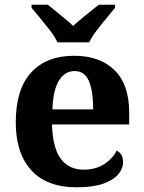

<svg xmlns="http://www.w3.org/2000/svg" viewBox="-20 -786 611 816"><path d="M306 10Q179 10 113 -62.5Q47 -135 47 -265Q47 -406 112 -477.5Q177 -549 295 -549Q404 -549 466.5 -488Q529 -427 529 -308V-257H201Q204 -157 238.5 -111Q273 -65 335 -65Q387 -65 423 -88.5Q459 -112 476 -146Q490 -139 496.5 -126.5Q503 -114 503 -97Q503 -69 482 -44.5Q461 -20 417.5 -5Q374 10 306 10ZM376 -321Q376 -398 358 -441Q340 -484 297 -484Q255 -484 230 -442.5Q205 -401 203 -321ZM224 -606Q214 -629 193.5 -655.5Q173 -682 151.5 -708Q130 -734 114 -753V-766H183Q197 -755 216.5 -739Q236 -723 256 -706.5Q276 -690 291 -676Q306 -690 326 -706.5Q346 -723 366 -739Q386 -755 400 -766H469V-753Q454 -734 432 -708Q410 -682 390 -655.5Q370 -629 359 -606Z"/></svg>

Font: Noto Serif Kannada
Style: Regular
Weight: 400
Designer: Universal Thirst, Indian Type Foundry and the Monotype Design Team
Foundry: Monotype Imaging Inc.
Version: Version 2.003